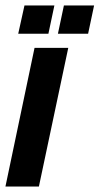

<svg xmlns="http://www.w3.org/2000/svg" viewBox="-41 -686 366 706"><path d="M-21 0 86 -510H210L102 0ZM26 -562 49 -666H159L137 -562ZM172 -562 194 -666H305L283 -562Z"/></svg>

Font: Saira Ultra Condensed Black
Style: Italic
Weight: 900
Width: 1
Italic angle: -12°
Designer: Hector Gatti with collaboration of the Omnibus-Type team
Foundry: Omnibus-Type
Version: Version 1.001; ttfautohint (v1.8)